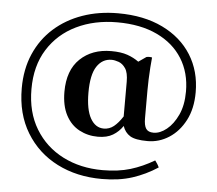

<svg xmlns="http://www.w3.org/2000/svg" viewBox="-54 -644 1003 888"><g transform="rotate(5 448.0 -200.0)"><path d="M646 -8 670 -49Q700 -49 730.5 -73.5Q761 -98 782 -143Q803 -188 803 -252Q803 -339 762 -404.5Q721 -470 644 -506.5Q567 -543 459 -543Q353 -543 269.5 -502.5Q186 -462 138 -385.5Q90 -309 90 -201Q90 -94 137 -16.5Q184 61 265.5 102.5Q347 144 450 144Q523 144 579 127Q635 110 689 78Q695 86 699.5 93Q704 100 708 109Q653 145 591.5 165Q530 185 450 185Q334 185 242.5 138.5Q151 92 98 5Q45 -82 45 -201Q45 -290 76 -361Q107 -432 163 -482Q219 -532 294.5 -558.5Q370 -585 459 -585Q579 -585 666.5 -542.5Q754 -500 801 -425Q848 -350 848 -252Q848 -176 819.5 -121.5Q791 -67 745 -37.5Q699 -8 646 -8ZM670 -49 646 -8Q589 -8 564.5 -23Q540 -38 530 -68Q512 -41 484.5 -24.5Q457 -8 415 -8Q368 -8 328.5 -29Q289 -50 266 -93.5Q243 -137 243 -202Q243 -302 298.5 -355Q354 -408 443 -408Q488 -408 518 -397.5Q548 -387 571 -370L607 -395Q621 -398 633 -395Q631 -376 629 -348.5Q627 -321 626 -292.5Q625 -264 625 -241V-112Q625 -79 635 -64Q645 -49 670 -49ZM439 -48Q465 -48 485.5 -64.5Q506 -81 526 -112V-273Q526 -315 512.5 -335Q499 -355 480.5 -361.5Q462 -368 448 -368Q405 -368 379.5 -329.5Q354 -291 354 -208Q354 -129 377 -88.5Q400 -48 439 -48Z"/></g></svg>

Font: Poltawski Nowy SemiBold
Style: Regular
Weight: 600
Version: Version 1.001;gftools[0.9.25]